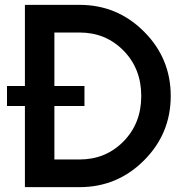

<svg xmlns="http://www.w3.org/2000/svg" viewBox="-20 -770 776 790"><path d="M307.5 -750Q462.5 -750 572.5 -640Q682.5 -530 682.5 -375Q682.5 -220 572.5 -110Q462.5 0 307.5 0H82.5V-333.8H8.8V-416.2H82.5V-750ZM307.5 -113.8Q415 -113.8 488.1 -188.1Q561.2 -262.5 561.2 -375Q561.2 -487.5 488.1 -561.9Q415 -636.2 307.5 -636.2H203.8V-416.2H327.5V-333.8H203.8V-113.8Z"/></svg>

Font: Now Medium
Style: Regular
Weight: 500
Designer: Alfredo Marco Pradil
Foundry: Alfredo Marco Pradil
Version: Version 1.002;PS 001.002;hotconv 1.0.88;makeotf.lib2.5.64775